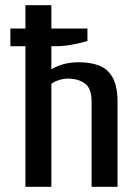

<svg xmlns="http://www.w3.org/2000/svg" viewBox="-20 -720 538 740"><path d="M78 0V-542H20V-610H78V-700H178V-610H317V-562Q295 -555 261 -548.5Q227 -542 198 -542H178V-453Q200 -466 226 -473Q252 -480 285 -480Q328 -480 361.5 -467.5Q395 -455 414 -421.5Q433 -388 433 -327V0H333V-327Q333 -380 307 -398.5Q281 -417 243 -417Q224 -417 206 -411Q188 -405 178 -397V0Z"/></svg>

Font: Cuprum Medium
Style: Regular
Weight: 500
Designer: Jovanny Lemonad
Foundry: Jovanny Lemonad
Version: Version 3.000